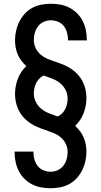

<svg xmlns="http://www.w3.org/2000/svg" viewBox="-20 -851 540 1022"><path d="M249 151Q224 151 199 146.5Q174 142 151.5 130.5Q129 119 110.5 101Q92 83 80.5 60.5Q69 38 63.5 13Q58 -12 58 -37V-44H158V-40Q158 -21 163.5 -1.5Q169 18 181 33Q193 48 211.5 55.5Q230 63 249 63Q269 63 287 55Q305 47 317 31.5Q329 16 334.5 -3Q340 -22 340 -42Q340 -65 330 -85.5Q320 -106 302.5 -120.5Q285 -135 264 -143.5Q243 -152 221.5 -159Q200 -166 179 -175Q158 -184 139.5 -196.5Q121 -209 105.5 -226Q90 -243 80 -263Q70 -283 65 -305Q60 -327 60 -350Q60 -370 63.5 -390.5Q67 -411 74.5 -430.5Q82 -450 93.5 -467.5Q105 -485 120 -499Q106 -512 94 -527.5Q82 -543 74.5 -561Q67 -579 63.5 -598Q60 -617 60 -636Q60 -662 65.5 -687Q71 -712 82.5 -735Q94 -758 111.5 -777.5Q129 -797 151.5 -809Q174 -821 199.5 -826Q225 -831 251 -831Q276 -831 301 -826.5Q326 -822 348.5 -810.5Q371 -799 389.5 -781Q408 -763 419.5 -740.5Q431 -718 436.5 -693Q442 -668 442 -643V-636H342V-640Q342 -659 336.5 -678.5Q331 -698 319 -713Q307 -728 288.5 -735.5Q270 -743 251 -743Q231 -743 213 -735Q195 -727 183 -711.5Q171 -696 165.5 -677Q160 -658 160 -638Q160 -615 170 -594.5Q180 -574 197.5 -559.5Q215 -545 236 -536.5Q257 -528 278.5 -521Q300 -514 321 -505Q342 -496 360.5 -483.5Q379 -471 394.5 -454Q410 -437 420 -417Q430 -397 435 -375Q440 -353 440 -330Q440 -310 436.5 -289.5Q433 -269 425.5 -249.5Q418 -230 406.5 -212.5Q395 -195 380 -181Q394 -168 406 -152.5Q418 -137 425.5 -119Q433 -101 436.5 -82Q440 -63 440 -44Q440 -18 434.5 7Q429 32 417.5 55Q406 78 388.5 97.5Q371 117 348.5 129Q326 141 300.5 146Q275 151 249 151ZM287 -231Q300 -237 310.5 -247.5Q321 -258 327.5 -271Q334 -284 337 -298.5Q340 -313 340 -327Q340 -351 329 -372.5Q318 -394 299 -409Q280 -424 258 -432.5Q236 -441 213 -449Q200 -443 189.5 -432.5Q179 -422 172.5 -409Q166 -396 163 -381.5Q160 -367 160 -353Q160 -329 171 -307.5Q182 -286 201 -271Q220 -256 242 -247.5Q264 -239 287 -231Z"/></svg>

Font: Iosevka Semibold
Style: Regular
Weight: 600
Monospace: yes
Designer: Belleve Invis
Foundry: Belleve Invis
Version: Version 33.2.3; ttfautohint (v1.8.4)